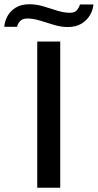

<svg xmlns="http://www.w3.org/2000/svg" viewBox="-67 -882 459 902"><path d="M108 0V-687H216V0ZM-47 -756Q-45 -782 -32 -806Q-19 -830 6.5 -846Q32 -862 71 -862Q105 -862 137.5 -852Q170 -842 201.5 -832Q233 -822 262 -822Q285 -822 295 -835Q305 -848 309 -861H372Q370 -835 355.5 -810.5Q341 -786 315 -770.5Q289 -755 251 -755Q220 -755 187 -765Q154 -775 122 -785Q90 -795 62 -795Q38 -795 27 -782.5Q16 -770 13 -756Z"/></svg>

Font: Archivo Expanded
Style: Regular
Weight: 400
Width: 7
Designer: Hector Gatti
Foundry: Omnibus-Type
Version: Version 2.001